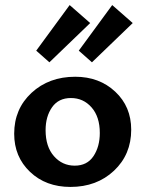

<svg xmlns="http://www.w3.org/2000/svg" viewBox="-20 -731 574 758"><path d="M175 -485 123 -531 255 -711 336 -640ZM343 -485 291 -531 423 -711 504 -640ZM258 7Q161 7 98.5 -52.5Q36 -112 36 -203Q36 -301 104.5 -364.5Q173 -428 277 -428Q372 -428 435 -369Q498 -310 498 -219Q498 -121 430 -57Q362 7 258 7ZM374 -206Q374 -270 341.5 -307Q309 -344 260 -344Q211 -344 185.5 -307.5Q160 -271 160 -217Q160 -152 193 -114.5Q226 -77 275 -77Q324 -77 349 -114.5Q374 -152 374 -206Z"/></svg>

Font: EauTest
Style: Bold
Weight: 700
Designer: Christian Thalmann (Catharsis Fonts)
Version: Version 0.001;PS 000.001;hotconv 1.0.88;makeotf.lib2.5.64775